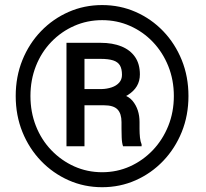

<svg xmlns="http://www.w3.org/2000/svg" viewBox="-20 -741 825 770"><path d="M401.9 -318.8H296.4L295.4 -383.8H387.7Q408.7 -384.3 427.7 -390.6Q446.8 -397 458 -409.7Q469.2 -422.4 469.2 -440.9Q469.2 -464.8 460.9 -478.8Q452.6 -492.7 433.8 -498.8Q415 -504.9 383.3 -504.9H318.8V-154.3H246.6V-569.3H383.3Q431.6 -569.3 467 -554.9Q502.4 -540.5 521.7 -512.5Q541 -484.4 541 -442.4Q541 -416 528.8 -395.5Q516.6 -375 492.9 -360.1Q469.2 -345.2 435.1 -335.9Q433.6 -335.9 431.9 -332.5Q430.2 -329.1 428.7 -329.1Q420.4 -324.2 418.2 -322Q416 -319.8 413.8 -319.3Q411.6 -318.8 401.9 -318.8ZM397 -318.8 406.7 -370.6Q483.4 -370.6 511.5 -336.7Q539.6 -302.7 539.6 -251.5V-224.1Q539.6 -206.1 541.3 -189.7Q543 -173.3 547.9 -162.1V-154.3H473.6Q468.8 -167 468 -190.4Q467.3 -213.9 467.3 -224.6V-251Q467.3 -285.6 451.2 -302.2Q435.1 -318.8 397 -318.8ZM102.1 -356Q102.1 -291.5 124 -235.8Q146 -180.2 185.8 -138.7Q225.6 -97.2 277.8 -73.7Q330.1 -50.3 389.6 -50.3Q449.2 -50.3 501.2 -73.7Q553.2 -97.2 592.8 -138.7Q632.3 -180.2 654.8 -235.8Q677.2 -291.5 677.2 -356Q677.2 -420.4 654.8 -476.1Q632.3 -531.7 592.8 -573Q553.2 -614.3 501.2 -637.2Q449.2 -660.2 389.6 -660.2Q330.1 -660.2 277.8 -637.2Q225.6 -614.3 185.8 -573Q146 -531.7 124 -476.1Q102.1 -420.4 102.1 -356ZM43 -356Q43 -433.6 69.8 -500Q96.7 -566.4 144.5 -616Q192.4 -665.5 255.1 -693.1Q317.9 -720.7 389.6 -720.7Q461.4 -720.7 524.2 -693.1Q586.9 -665.5 634.5 -616Q682.1 -566.4 709 -500Q735.8 -433.6 735.8 -356Q735.8 -278.3 709 -211.9Q682.1 -145.5 634.5 -95.7Q586.9 -45.9 524.2 -18.1Q461.4 9.8 389.6 9.8Q317.9 9.8 255.1 -18.1Q192.4 -45.9 144.5 -95.7Q96.7 -145.5 69.8 -211.9Q43 -278.3 43 -356Z"/></svg>

Font: Roboto Condensed SemiBold
Style: Regular
Weight: 600
Designer: Christian Robertson
Foundry: Google
Version: Version 3.008; 2023